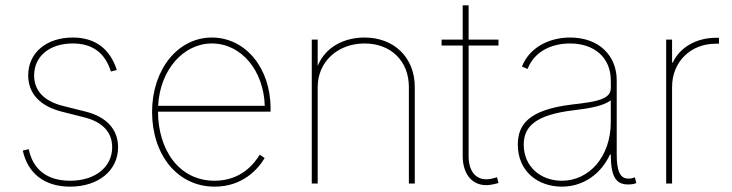

<svg xmlns="http://www.w3.org/2000/svg" viewBox="-20 -696 2774 728"><path d="M246.1 11.7C352.5 11.7 427.7 -48.8 427.7 -137.7C427.7 -205.1 384.3 -252.9 304.7 -272.9L218.8 -294.4C145 -313 109.4 -353.5 109.4 -410.2C109.4 -482.9 168.5 -531.2 255.9 -531.2C330.6 -531.2 378.4 -495.6 400.4 -424.8L422.9 -430.7C396.5 -512.2 339.8 -553.7 255.9 -553.7C156.2 -553.7 86.9 -496.1 86.9 -410.2C86.9 -342.3 130.9 -293.5 214.8 -272.5L299.8 -251C369.6 -233.4 405.3 -194.3 405.3 -137.7C405.3 -62 340.3 -10.7 246.1 -10.7C159.2 -10.7 105 -52.7 88.9 -130.4L66.4 -125C85.4 -38.1 148.9 11.7 246.1 11.7Z M793.9 11.7C900.4 11.7 959 -55.2 983.4 -96.7L964.8 -109.4C944.8 -76.7 895 -10.7 793.9 -10.7C657.2 -10.7 579.6 -129.9 579.1 -272.5H1005.9V-285.2C1005.9 -438.5 910.6 -553.7 783.2 -553.7C653.8 -553.7 556.6 -431.6 556.6 -271.5C556.6 -110.8 651.4 11.7 793.9 11.7ZM579.6 -294.9C586.4 -430.7 675.3 -531.2 783.2 -531.2C896 -531.2 980 -427.2 983.9 -294.9Z M1184.6 -366.2C1184.6 -461.9 1260.7 -531.2 1362.3 -531.2C1461.4 -531.2 1530.3 -465.3 1530.3 -366.2V0H1552.7V-366.2C1552.7 -478 1474.1 -553.7 1362.3 -553.7C1285.2 -553.7 1213.4 -518.1 1184.6 -445.8V-545.9H1162.1V0H1184.6Z M1734.4 -675.8V-545.9H1654.3V-523.4H1734.4V-104C1734.4 -28.3 1779.3 20 1852.1 2.4L1870.1 -2L1864.7 -23.9L1848.1 -19.5C1792 -4.9 1756.8 -39.1 1756.8 -104V-523.4H1870.1V-545.9H1756.8V-675.8Z M2110.4 11.7C2192.4 11.7 2259.3 -37.1 2293 -110.4H2295.9C2295.9 -23.4 2317.4 3.4 2361.3 3.4C2379.9 3.4 2387.2 0.5 2392.6 -2L2387.2 -23.9C2377.4 -19.5 2374 -19 2361.3 -19C2331.1 -19 2318.4 -48.3 2318.4 -109.9V-391.6C2318.4 -484.4 2252 -553.7 2141.6 -553.7C2056.2 -553.7 1984.9 -511.2 1959 -443.4L1980.5 -434.6C2003.4 -495.6 2064.5 -531.2 2141.6 -531.2C2234.9 -531.2 2295.9 -476.1 2295.9 -391.6C2295.9 -356.9 2300.8 -340.3 2270 -324.2C2242.7 -310.5 2196.8 -305.2 2149.4 -299.8C1981.9 -279.8 1943.4 -221.7 1943.4 -147.5C1943.4 -45.4 2020.5 11.7 2110.4 11.7ZM2110.4 -10.7C2028.8 -10.7 1965.8 -65.4 1965.8 -147.5C1965.8 -217.3 2011.7 -261.2 2158.2 -278.3C2220.7 -285.6 2269 -295.4 2295.9 -315.4V-233.4C2295.9 -101.1 2213.4 -10.7 2110.4 -10.7Z M2505.9 0H2528.3V-366.2C2528.3 -461.4 2598.1 -530.3 2694.3 -530.3H2706.1V-552.7H2694.3C2619.6 -552.7 2557.1 -515.6 2531.2 -459H2528.3V-545.9H2505.9Z"/></svg>

Font: Raveo Thin
Style: Regular
Weight: 100
Designer: Jakub Foglar, Rasmus Andersson (Inter)
Foundry: Jakubfoglar.com
Version: Version 1.100;Glyphs 3.2.3 (3260)